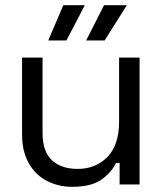

<svg xmlns="http://www.w3.org/2000/svg" viewBox="-20 -711 628 740"><path d="M65 -193V-489H144V-199Q144 -126 180.5 -93Q217 -60 279 -60Q349 -60 394 -106Q439 -152 439 -243V-489H518V0H441V-83H427Q411 -48 372 -19.5Q333 9 258 9Q205 9 160.5 -14Q116 -37 90.5 -82.5Q65 -128 65 -193ZM312 -555 381 -691H469L383 -555ZM224 -691H307L236 -555H166Z"/></svg>

Font: Space Grotesk Frontify
Style: Regular
Weight: 400
Designer: Florian Karsten
Version: Version 2.000